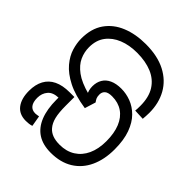

<svg xmlns="http://www.w3.org/2000/svg" viewBox="-109 -886 1172 1172"><g transform="rotate(-45 477.0 -300.5)"><path d="M326 11Q239 11 173.5 -19.5Q108 -50 72 -108.5Q36 -167 36 -251Q36 -319 65 -364Q94 -409 151 -432Q208 -455 291 -455H315L308 -452Q307 -501 280.5 -523.5Q254 -546 215 -546Q178 -546 158.5 -531Q139 -516 139 -487Q139 -482 140.5 -472.5Q142 -463 143 -458L73 -446Q69 -458 67.5 -470.5Q66 -483 66 -496Q66 -553 104.5 -582.5Q143 -612 210 -612Q264 -612 302 -591.5Q340 -571 359.5 -530.5Q379 -490 379 -430V-389H305Q244 -389 207.5 -380Q171 -371 148 -351Q129 -335 119 -309.5Q109 -284 109 -247Q109 -189 135.5 -147Q162 -105 210.5 -82.5Q259 -60 326 -60Q395 -60 444 -80Q493 -100 519 -138Q545 -176 545 -229Q545 -263 532 -277.5Q519 -292 498 -292Q480 -292 469.5 -287.5Q459 -283 447 -274L376 -296Q391 -394 422.5 -455.5Q454 -517 495 -551.5Q536 -586 579 -599Q622 -612 661 -612Q747 -612 803.5 -572.5Q860 -533 888 -464.5Q916 -396 916 -309Q916 -207 880 -137.5Q844 -68 780.5 -32.5Q717 3 634 3Q619 3 606 2Q593 1 580 0L583 -68Q591 -67 601.5 -66.5Q612 -66 625 -66Q700 -66 747.5 -96Q795 -126 818 -180.5Q841 -235 841 -309Q841 -376 820 -428Q799 -480 758.5 -510.5Q718 -541 657 -541Q615 -541 576.5 -523.5Q538 -506 506 -463Q474 -420 453 -341L443 -342Q455 -350 471 -354Q487 -358 503 -358Q538 -358 564 -342.5Q590 -327 604 -296.5Q618 -266 618 -222Q618 -180 602.5 -139Q587 -98 553 -64Q519 -30 463 -9.5Q407 11 326 11Z"/></g></svg>

Font: usinhala05
Style: Book
Weight: 400
Designer: Jelle Bosma - Monotype Design Team
Foundry: Monotype Imaging Inc.
Version: Version 2.003